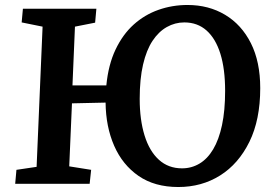

<svg xmlns="http://www.w3.org/2000/svg" viewBox="-20 -738 1102 771"><path d="M269 -323 258 -70 346 -56 340 0H41L46 -56L127 -68L151 -631L67 -648L72 -703H367L362 -647L281 -631L271 -395H407Q415 -478 444 -539Q473 -600 517 -639.5Q561 -679 616.5 -698.5Q672 -718 733 -718Q818 -718 884 -678.5Q950 -639 987.5 -564.5Q1025 -490 1025 -384Q1025 -257 981.5 -168.5Q938 -80 864 -33.5Q790 13 696 13Q601 13 536.5 -31.5Q472 -76 438.5 -152.5Q405 -229 404 -326ZM541 -341Q541 -257 560.5 -194Q580 -131 618 -96.5Q656 -62 711 -62Q749 -62 781 -81Q813 -100 836 -138.5Q859 -177 871.5 -235.5Q884 -294 884 -373Q884 -461 865 -522Q846 -583 809.5 -615.5Q773 -648 720 -648Q683 -648 650 -629.5Q617 -611 592.5 -574Q568 -537 554.5 -479Q541 -421 541 -341Z"/></svg>

Font: Literata 18pt SemiBold
Style: Italic
Weight: 600
Italic angle: -2°
Designer: Latin by Veronika Burian and Jose Scaglione. Greek by Irene Vlachou. Cyrillic by Vera Evstafieva
Foundry: TypeTogether
Version: Version 3.103;gftools[0.9.29]